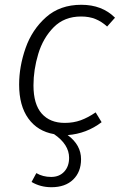

<svg xmlns="http://www.w3.org/2000/svg" viewBox="-20 -554 507 803"><path d="M120 -197Q120 -118 154.5 -79Q189 -40 251 -40Q287 -40 317.5 -51Q348 -62 380 -84L405 -43Q342 5 263 11Q319 52 319 112Q319 165 286 197Q253 229 195 229Q149 229 112 207L132 170Q159 186 194 186Q228 186 248.5 164Q269 142 269 106Q269 50 206 7Q137 -5 98.5 -58.5Q60 -112 60 -200Q60 -276 87 -353Q114 -430 172.5 -482Q231 -534 320 -534Q407 -534 461 -480L428 -443Q405 -464 379 -474.5Q353 -485 319 -485Q249 -485 204.5 -440Q160 -395 140 -328.5Q120 -262 120 -197Z"/></svg>

Font: Fira Sans Light
Style: Italic
Weight: 300
Italic angle: -8°
Designer: bBox Type GmbH & Carrois Corporate GbR & Edenspiekermann AG
Foundry: bBox Type GmbH & Carrois Corporate GbR & Edenspiekermann AG
Version: Version 4.301